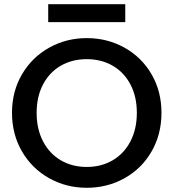

<svg xmlns="http://www.w3.org/2000/svg" viewBox="-20 -885 824 912"><path d="M37 -349Q37 -451 84.5 -532Q132 -613 213.5 -658.5Q295 -704 392 -704Q490 -704 571.5 -658.5Q653 -613 700 -532Q747 -451 747 -349Q747 -247 700 -165.5Q653 -84 571.5 -38.5Q490 7 392 7Q295 7 213.5 -38.5Q132 -84 84.5 -165.5Q37 -247 37 -349ZM630 -349Q630 -426 599.5 -484Q569 -542 515 -573Q461 -604 392 -604Q323 -604 269 -573Q215 -542 184.5 -484Q154 -426 154 -349Q154 -272 184.5 -213.5Q215 -155 269 -123.5Q323 -92 392 -92Q461 -92 515 -123.5Q569 -155 599.5 -213.5Q630 -272 630 -349ZM575 -865V-780H209V-865Z"/></svg>

Font: Poppins-Tabular Medium
Style: Regular
Weight: 500
Designer: Ninad Kale (Devanagari), Jonny Pinhorn (Latin)
Foundry: Indian Type Foundry
Version: Version 4.004